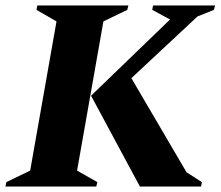

<svg xmlns="http://www.w3.org/2000/svg" viewBox="-50 -680 804 700"><path d="M-30 0 -27 -16 60 -58 156 -602 83 -644 86 -660H418L414 -644L327 -602L231 -58L305 -16L301 0ZM460 0 282 -331 570 -609 505 -644 508 -660H734L730 -644L670 -620L429 -395L630 -52L686 -16L683 0Z"/></svg>

Font: Spectral SC ExtraBold
Style: Italic
Weight: 800
Italic angle: -10°
Designer: Jean-Baptiste Levee
Foundry: Production Type
Version: Version 2.001